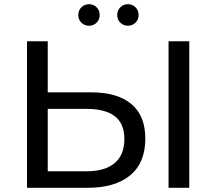

<svg xmlns="http://www.w3.org/2000/svg" viewBox="-20 -897 1033 917"><path d="M416 -456Q540 -456 607 -400.5Q674 -345 674 -235Q674 -119 601.5 -59.5Q529 0 398 0H109V-700H208V-456ZM394 -79Q481 -79 527.5 -118Q574 -157 574 -233Q574 -307 528 -342Q482 -377 394 -377H208V-79ZM785 0V-700H884V0ZM591 -774Q570 -774 555 -788.5Q540 -803 540 -825Q540 -848 555 -862.5Q570 -877 591 -877Q612 -877 627 -862.5Q642 -848 642 -825Q642 -803 627 -788.5Q612 -774 591 -774ZM405 -774Q384 -774 369 -788.5Q354 -803 354 -825Q354 -848 369 -862.5Q384 -877 405 -877Q426 -877 441 -862.5Q456 -848 456 -825Q456 -803 441 -788.5Q426 -774 405 -774Z"/></svg>

Font: Montserrat Z Med
Style: Regular
Weight: 500
Designer: Julieta Ulanovsky
Foundry: Julieta Ulanovsky
Version: Version 8.000